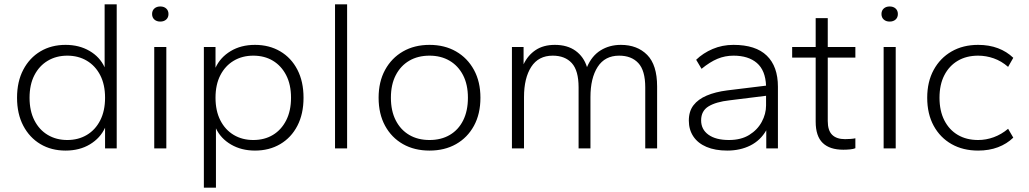

<svg xmlns="http://www.w3.org/2000/svg" viewBox="-20 -688 4771 890"><path d="M284 10Q218 10 167.5 -20Q117 -50 88 -105Q59 -160 59 -235Q59 -310 88 -365Q117 -420 167.5 -450Q218 -480 284 -480Q347 -480 395 -452Q443 -424 465 -376V-668H521V0H467V-96Q445 -48 397 -19Q349 10 284 10ZM292 -39Q343 -39 382.5 -62.5Q422 -86 444.5 -130Q467 -174 467 -235Q467 -296 444.5 -339.5Q422 -383 382.5 -406.5Q343 -430 292 -430Q241 -430 201.5 -406.5Q162 -383 139.5 -339.5Q117 -296 117 -235Q117 -174 139.5 -130Q162 -86 201.5 -62.5Q241 -39 292 -39Z M695 0V-470H751V0ZM723 -588Q706 -588 695.5 -597.5Q685 -607 685 -623Q685 -639 695.5 -648.5Q706 -658 723 -658Q740 -658 750.5 -648.5Q761 -639 761 -623Q761 -607 750.5 -597.5Q740 -588 723 -588Z M925 182V-470H979V-374Q1001 -422 1049 -451Q1097 -480 1162 -480Q1228 -480 1279 -450Q1330 -420 1358.5 -365Q1387 -310 1387 -235Q1387 -160 1358.5 -105Q1330 -50 1279 -20Q1228 10 1162 10Q1099 10 1051 -18Q1003 -46 981 -93V182ZM1154 -39Q1206 -39 1245 -62.5Q1284 -86 1306.5 -130Q1329 -174 1329 -235Q1329 -296 1306.5 -339.5Q1284 -383 1245 -406.5Q1206 -430 1154 -430Q1103 -430 1063.5 -406.5Q1024 -383 1001.5 -339.5Q979 -296 979 -235Q979 -174 1001.5 -130Q1024 -86 1063.5 -62.5Q1103 -39 1154 -39Z M1533 0V-668H1589V0Z M1971 10Q1901 10 1848 -20Q1795 -50 1765 -105Q1735 -160 1735 -235Q1735 -309 1765 -364Q1795 -419 1848 -449.5Q1901 -480 1971 -480Q2041 -480 2094 -449.5Q2147 -419 2177 -364Q2207 -309 2207 -235Q2207 -160 2177 -105Q2147 -50 2094 -20Q2041 10 1971 10ZM1971 -39Q2025 -39 2065 -62.5Q2105 -86 2127 -130Q2149 -174 2149 -235Q2149 -296 2126.5 -339.5Q2104 -383 2064 -406.5Q2024 -430 1971 -430Q1917 -430 1877 -406.5Q1837 -383 1814.5 -339.5Q1792 -296 1792 -235Q1792 -174 1814.5 -130Q1837 -86 1877 -62.5Q1917 -39 1971 -39Z M2353 0V-470H2407V-390Q2427 -432 2463 -456Q2499 -480 2552 -480Q2610 -480 2648 -452.5Q2686 -425 2701 -377Q2723 -429 2764 -454.5Q2805 -480 2858 -480Q2934 -480 2980 -433.5Q3026 -387 3026 -287V0H2971V-283Q2971 -361 2939 -395.5Q2907 -430 2850 -430Q2784 -430 2750.5 -378Q2717 -326 2717 -238V0H2662V-283Q2662 -361 2630.5 -395.5Q2599 -430 2542 -430Q2476 -430 2442.5 -378Q2409 -326 2409 -238V0Z M3351 10Q3295 10 3255 -7Q3215 -24 3194 -55.5Q3173 -87 3173 -129Q3173 -172 3194.5 -200Q3216 -228 3256 -245Q3296 -262 3351 -269L3531 -291Q3528 -362 3488.5 -396Q3449 -430 3380 -430Q3341 -430 3306 -415.5Q3271 -401 3232 -369L3207 -411Q3239 -442 3283.5 -461Q3328 -480 3380 -480Q3483 -480 3534.5 -430Q3586 -380 3586 -286V0H3532V-84Q3505 -37 3458 -13.5Q3411 10 3351 10ZM3359 -39Q3415 -39 3453 -62.5Q3491 -86 3511 -123Q3531 -160 3531 -199V-244L3362 -223Q3299 -216 3264.5 -195Q3230 -174 3230 -130Q3230 -88 3264 -63.5Q3298 -39 3359 -39Z M3889 6Q3826 6 3793.5 -25.5Q3761 -57 3761 -124V-421H3652V-470H3761V-604H3817V-470H3945V-421H3817V-127Q3817 -83 3837.5 -63Q3858 -43 3897 -43Q3909 -43 3923 -44Q3937 -45 3945 -47V-1Q3936 3 3920 4.5Q3904 6 3889 6Z M4076 0V-470H4132V0ZM4104 -588Q4087 -588 4076.5 -597.5Q4066 -607 4066 -623Q4066 -639 4076.5 -648.5Q4087 -658 4104 -658Q4121 -658 4131.5 -648.5Q4142 -639 4142 -623Q4142 -607 4131.5 -597.5Q4121 -588 4104 -588Z M4514 10Q4444 10 4391 -20Q4338 -50 4308 -105Q4278 -160 4278 -235Q4278 -309 4308 -364Q4338 -419 4391 -449.5Q4444 -480 4514 -480Q4565 -480 4606 -464.5Q4647 -449 4677 -420L4653 -378Q4622 -405 4586.5 -417.5Q4551 -430 4514 -430Q4460 -430 4420 -406.5Q4380 -383 4357.5 -339.5Q4335 -296 4335 -235Q4335 -174 4357.5 -130Q4380 -86 4420 -62.5Q4460 -39 4514 -39Q4551 -39 4586.5 -52Q4622 -65 4653 -91L4677 -50Q4647 -21 4606 -5.5Q4565 10 4514 10Z"/></svg>

Font: Gantari Light
Style: Regular
Weight: 300
Designer: Anugrah Pasau
Foundry: Lafontype
Version: Version 1.000; ttfautohint (v1.8.3)